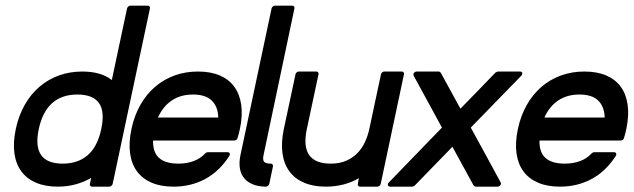

<svg xmlns="http://www.w3.org/2000/svg" viewBox="-20 -660 2274 689"><path d="M510.3 -639.6Q514.2 -639.6 516.6 -636.7Q519 -633.8 518.1 -629.9L384.3 0Q383.3 3.9 379.6 6.8Q376 9.8 372.1 9.8H310.1Q306.2 9.8 304 6.8Q301.8 3.9 302.7 0L307.1 -21.5Q252 9.8 187.5 9.8Q142.6 9.8 109.6 -4.2Q76.7 -18.1 56.9 -44.7Q37.1 -71.3 31.7 -109.6Q26.4 -147.9 36.6 -196.8Q46.9 -245.1 68.6 -283.4Q90.3 -321.8 121.3 -348.4Q152.3 -375 191.4 -389.2Q230.5 -403.3 275.4 -403.3Q342.3 -403.3 381.3 -373L436 -629.9Q437 -633.8 440.4 -636.7Q443.8 -639.6 447.8 -639.6ZM335 -290.5Q313 -320.8 257.8 -320.8Q145.5 -320.8 119.1 -196.8Q92.8 -72.8 205.1 -72.8Q259.8 -72.8 294.9 -103.3Q330.1 -133.8 343.3 -196.8Q356.9 -260.3 335 -290.5Z M690.4 -403.3Q735.8 -403.3 768.8 -389.2Q801.8 -375 821 -348.4Q840.3 -321.8 845.7 -283.4Q851.1 -245.1 840.8 -196.8Q838.9 -188 836.9 -179.9Q835 -171.9 832.5 -164.6Q831.5 -160.6 828.1 -158.2Q824.7 -155.8 820.8 -155.8H529.3Q528.3 -112.8 551.3 -92.8Q574.2 -72.8 620.1 -72.8Q650.4 -72.8 675 -82Q699.7 -91.3 716.8 -109.9Q720.7 -113.8 725.6 -113.8H796.9Q802.2 -113.8 804.2 -109.6Q806.2 -105.5 802.7 -100.1Q767.6 -45.4 716.6 -17.8Q665.5 9.8 602.5 9.8Q557.6 9.8 524.7 -4.2Q491.7 -18.1 471.9 -44.7Q452.1 -71.3 446.8 -109.6Q441.4 -147.9 451.7 -196.8Q461.9 -245.1 483.6 -283.4Q505.4 -321.8 536.4 -348.4Q567.4 -375 606.4 -389.2Q645.5 -403.3 690.4 -403.3ZM763.2 -238.3Q762.2 -277.8 739.7 -299.3Q717.3 -320.8 672.9 -320.8Q627.9 -320.8 596.2 -299.3Q564.5 -277.8 546.9 -238.3Z M1028.8 -639.6Q1032.7 -639.6 1035.2 -636.7Q1037.6 -633.8 1036.6 -629.9L925.8 -103.5Q921.9 -86.4 927.7 -79.6Q933.6 -72.8 951.7 -72.8Q955.6 -72.8 958 -69.8Q960.4 -66.9 959.5 -63L946.3 0Q945.3 3.9 941.7 6.8Q938 9.8 934.1 9.8H932.1Q905.8 9.3 886.5 1.2Q867.2 -6.8 855.7 -21.2Q844.2 -35.6 840.8 -56.4Q837.4 -77.1 842.8 -103L954.6 -629.9Q955.6 -633.8 959 -636.7Q962.4 -639.6 966.3 -639.6Z M1271.5 9.8Q1267.6 9.8 1265.4 6.8Q1263.2 3.9 1264.2 0L1267.6 -20.5Q1215.3 9.8 1149.4 9.8Q1104.5 9.8 1071.5 -4.2Q1038.6 -18.1 1018.8 -44.7Q999 -71.3 993.7 -109.6Q988.3 -147.9 998.5 -196.8L1040.5 -393.6Q1041.5 -397.5 1044.9 -400.4Q1048.3 -403.3 1052.2 -403.3H1115.2Q1119.1 -403.3 1121.6 -400.4Q1124 -397.5 1123 -393.6L1081.1 -196.8Q1054.7 -72.8 1167 -72.8Q1199.2 -72.8 1223.1 -83.5Q1247.1 -94.2 1263.7 -111.8Q1280.3 -129.4 1290.3 -151.6Q1300.3 -173.8 1305.2 -196.8L1347.2 -393.6Q1348.1 -397.5 1351.6 -400.4Q1355 -403.3 1358.9 -403.3H1421.9Q1425.8 -403.3 1428.2 -400.4Q1430.7 -397.5 1429.7 -393.6L1346.2 0Q1345.2 3.9 1341.6 6.8Q1337.9 9.8 1334 9.8Z M1554.7 -403.3Q1556.2 -403.3 1558.3 -401.9Q1560.5 -400.4 1561.5 -399.4L1632.3 -270Q1662.6 -300.8 1695.3 -334.7Q1728 -368.7 1757.8 -399.4Q1759.3 -400.4 1762.2 -401.9Q1765.1 -403.3 1766.6 -403.3H1845.7Q1852.5 -403.3 1854 -398.2Q1855.5 -393.1 1850.1 -387.7L1669.4 -202.1Q1695.3 -155.3 1723.1 -104Q1751 -52.7 1776.4 -5.9Q1779.3 -0.5 1775.6 4.6Q1772 9.8 1765.1 9.8H1686.5Q1685.1 9.8 1682.9 8.5Q1680.7 7.3 1679.7 5.9L1603.5 -133.3Q1568.4 -97.2 1535.9 -63.7Q1503.4 -30.3 1468.3 5.9Q1466.8 7.3 1463.9 8.5Q1460.9 9.8 1459.5 9.8H1380.4Q1373.5 9.8 1372.1 4.6Q1370.6 -0.5 1376 -5.9L1565.9 -202.1Q1540.5 -248.5 1515.4 -294.9Q1490.2 -341.3 1464.8 -387.7Q1461.9 -393.1 1465.6 -398.2Q1469.2 -403.3 1476.1 -403.3Z M2077.1 -403.3Q2122.6 -403.3 2155.5 -389.2Q2188.5 -375 2207.8 -348.4Q2227.1 -321.8 2232.4 -283.4Q2237.8 -245.1 2227.5 -196.8Q2225.6 -188 2223.6 -179.9Q2221.7 -171.9 2219.2 -164.6Q2218.3 -160.6 2214.8 -158.2Q2211.4 -155.8 2207.5 -155.8H1916Q1915 -112.8 1938 -92.8Q1960.9 -72.8 2006.8 -72.8Q2037.1 -72.8 2061.8 -82Q2086.4 -91.3 2103.5 -109.9Q2107.4 -113.8 2112.3 -113.8H2183.6Q2189 -113.8 2190.9 -109.6Q2192.9 -105.5 2189.5 -100.1Q2154.3 -45.4 2103.3 -17.8Q2052.2 9.8 1989.3 9.8Q1944.3 9.8 1911.4 -4.2Q1878.4 -18.1 1858.6 -44.7Q1838.9 -71.3 1833.5 -109.6Q1828.1 -147.9 1838.4 -196.8Q1848.6 -245.1 1870.4 -283.4Q1892.1 -321.8 1923.1 -348.4Q1954.1 -375 1993.2 -389.2Q2032.2 -403.3 2077.1 -403.3ZM2149.9 -238.3Q2148.9 -277.8 2126.5 -299.3Q2104 -320.8 2059.6 -320.8Q2014.6 -320.8 1982.9 -299.3Q1951.2 -277.8 1933.6 -238.3Z"/></svg>

Font: Fibel Nord
Style: Bold Italic
Weight: 700
Designer: Peter Wiegel
Foundry: Peter Wioegel
Version: Version 000.000